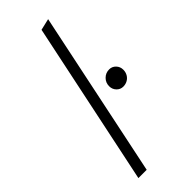

<svg xmlns="http://www.w3.org/2000/svg" viewBox="-242 -770 803 803"><g transform="rotate(-45 159.0 -368.5)"><path d="M42 0 194 -725 245 -737 91 0ZM268 -315Q251 -315 239 -327.5Q227 -340 227 -358Q227 -379 241.5 -393.5Q256 -408 277 -408Q294 -408 306 -395.5Q318 -383 318 -365Q318 -351 311.5 -339.5Q305 -328 293.5 -321.5Q282 -315 268 -315Z"/></g></svg>

Font: Red Hat Text
Style: Italic
Weight: 300
Italic angle: -12°
Designer: Pentagram, MCKL
Foundry: Pentagram, MCKL
Version: Version 1.023